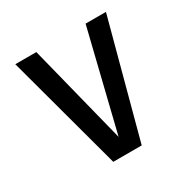

<svg xmlns="http://www.w3.org/2000/svg" viewBox="-121 -609 705 719"><g transform="rotate(-30 231.0 -250.0)"><path d="M293 0H170L35 -500H126L234 -71L339 -500H427Z"/></g></svg>

Font: Share
Style: Regular
Weight: 400
Designer: Ralph du Carrois
Version: Version 1.001